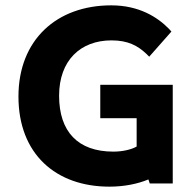

<svg xmlns="http://www.w3.org/2000/svg" viewBox="-20 -686 728 718"><path d="M626 -369H355V-244H491V-138C472 -127 439 -119 404 -119C271 -119 201 -194 201 -328C201 -460 281 -535 397 -535C459 -535 495 -515 527 -485L538 -474L621 -568L612 -578C569 -622 500 -666 396 -666C192 -666 49 -537 49 -325C49 -110 189 12 389 12C444 12 494 2 535 -15L540 0H626Z"/></svg>

Font: Falling Sky
Style: Bd+
Weight: 400
Designer: Paul D. Hunt
Foundry: Adobe Systems Incorporated
Version: Version 1.02